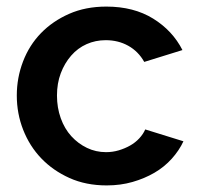

<svg xmlns="http://www.w3.org/2000/svg" viewBox="-20 -553 601 583"><path d="M304 10Q241 10 191 -12.5Q141 -35 105.5 -72Q70 -109 50.5 -158.5Q31 -208 31 -263Q31 -317 50 -366.5Q69 -416 104.5 -452.5Q140 -489 190 -511Q240 -533 303 -533Q386 -533 445 -496.5Q504 -460 534 -401L418 -365Q400 -397 369.5 -414Q339 -431 301 -431Q270 -431 243 -419Q216 -407 196 -384Q176 -361 164.5 -330.5Q153 -300 153 -263Q153 -226 164.5 -194Q176 -162 196.5 -139.5Q217 -117 244 -104Q271 -91 302 -91Q322 -91 340.5 -96.5Q359 -102 375 -111Q391 -120 403 -133Q415 -146 421 -160L537 -124Q524 -96 501.5 -71Q479 -46 449 -28.5Q419 -11 382.5 -0.5Q346 10 304 10Z"/></svg>

Font: Rising Sun SemiBold
Style: Regular
Weight: 600
Designer: Matt McInerney, Pablo Impallari, Rodrigo Fuenzalida (Raleway font), Stephen Hutchings (Greek), Cristiano Sobral (main ch
Foundry: The Rising Sun Project Authors
Version: Version 4.327; ttfautohint (v1.8.4.7-5d5b-dirty)